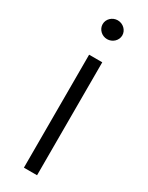

<svg xmlns="http://www.w3.org/2000/svg" viewBox="-194 -766 621 803"><g transform="rotate(30 116.0 -365.0)"><path d="M84.2 0H147.7V-545.5H84.2ZM116.5 -639.2C142.4 -639.2 164.1 -659.8 164.1 -684.7C164.1 -709.5 142.4 -730.1 116.5 -730.1C90.6 -730.1 69.2 -709.5 69.2 -684.7C69.2 -659.8 90.6 -639.2 116.5 -639.2Z"/></g></svg>

Font: Karasuma Gothic
Style: Light
Weight: 300
Designer: Rasmus Andersson / Ryoko Nishizuka
Foundry: rsms
Version: Version 1.00